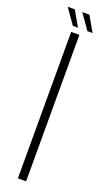

<svg xmlns="http://www.w3.org/2000/svg" viewBox="-155 -710 402 736"><g transform="rotate(20 46.0 -342.0)"><path d="M29.5 0V-597.5H63V0ZM87 -621.5 43.5 -683.5H72.5L108 -621.5ZM27.5 -621.5 -16 -683.5H13L48.5 -621.5Z"/></g></svg>

Font: Anybody Condensed ExtraLight
Style: Regular
Weight: 200
Width: 3
Designer: Tyler Finck
Foundry: Etcetera Type Company
Version: Version 1.010; ttfautohint (v1.8.3) -l 8 -r 50 -G 200 -x 14 